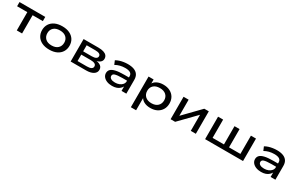

<svg xmlns="http://www.w3.org/2000/svg" viewBox="204 -1982 5590 3643"><g transform="rotate(30 2999.0 -160.5)"><path d="M232 0V-400H8V-492H572V-400H348V0Z M945 9Q851 9 783.5 -23Q716 -55 680 -113Q644 -171 644 -246Q644 -322 680 -379.5Q716 -437 783.5 -469Q851 -501 945 -501Q1039 -501 1106 -469Q1173 -437 1209 -379.5Q1245 -322 1245 -246Q1245 -171 1209 -113Q1173 -55 1106 -23Q1039 9 945 9ZM944 -82Q1032 -82 1080.5 -127.5Q1129 -173 1129 -247Q1129 -321 1080.5 -365.5Q1032 -410 945 -410Q856 -410 808 -365.5Q760 -321 760 -247Q760 -173 808 -127.5Q856 -82 944 -82Z M1412 0V-492H1737Q1804 -492 1850.5 -477.5Q1897 -463 1920.5 -434.5Q1944 -406 1944 -364Q1944 -321 1911 -291Q1878 -261 1819 -251L1821 -256Q1869 -251 1901 -235Q1933 -219 1949 -194Q1965 -169 1965 -136Q1965 -73 1907.5 -36.5Q1850 0 1750 0ZM1521 -73H1725Q1786 -73 1818 -90.5Q1850 -108 1850 -143Q1850 -179 1818 -196.5Q1786 -214 1725 -214H1521ZM1521 -286H1710Q1768 -286 1798.5 -303.5Q1829 -321 1829 -354Q1829 -387 1799 -403Q1769 -419 1710 -419H1521Z M2320 9Q2256 9 2206.5 -11Q2157 -31 2129 -66.5Q2101 -102 2101 -147Q2101 -194 2131.5 -226Q2162 -258 2232 -274.5Q2302 -291 2419 -291H2539V-220H2423Q2361 -220 2321 -215.5Q2281 -211 2257.5 -203Q2234 -195 2224.5 -181.5Q2215 -168 2215 -150Q2215 -114 2248.5 -94Q2282 -74 2339 -74Q2389 -74 2430.5 -91Q2472 -108 2496.5 -138.5Q2521 -169 2521 -207V-316Q2521 -366 2483.5 -389Q2446 -412 2373 -412Q2315 -412 2261.5 -398.5Q2208 -385 2161 -358L2126 -440Q2160 -460 2201.5 -473.5Q2243 -487 2289 -494Q2335 -501 2379 -501Q2461 -501 2517 -479.5Q2573 -458 2602.5 -414Q2632 -370 2632 -301V0H2527V-110L2535 -111Q2518 -76 2489 -48.5Q2460 -21 2418 -6Q2376 9 2320 9Z M2835 180V-492H2946V-388H2938Q2961 -441 3020 -471Q3079 -501 3158 -501Q3243 -501 3305 -469Q3367 -437 3401 -380Q3435 -323 3435 -246Q3435 -171 3401 -113.5Q3367 -56 3305.5 -23.5Q3244 9 3158 9Q3079 9 3021.5 -21Q2964 -51 2942 -102H2950V180ZM3133 -80Q3220 -80 3269 -126Q3318 -172 3318 -247Q3318 -322 3269 -366.5Q3220 -411 3133 -411Q3046 -411 2997 -366.5Q2948 -322 2948 -247Q2948 -172 2997 -126Q3046 -80 3133 -80Z M3602 0V-492H3713V-113H3688L4056 -492H4155V0H4044V-379H4070L3701 0Z M4358 0V-492H4469V-92H4718V-492H4829V-92H5078V-492H5189V0Z M5586 9Q5522 9 5472.5 -11Q5423 -31 5395 -66.5Q5367 -102 5367 -147Q5367 -194 5397.5 -226Q5428 -258 5498 -274.5Q5568 -291 5685 -291H5805V-220H5689Q5627 -220 5587 -215.5Q5547 -211 5523.5 -203Q5500 -195 5490.5 -181.5Q5481 -168 5481 -150Q5481 -114 5514.5 -94Q5548 -74 5605 -74Q5655 -74 5696.5 -91Q5738 -108 5762.5 -138.5Q5787 -169 5787 -207V-316Q5787 -366 5749.5 -389Q5712 -412 5639 -412Q5581 -412 5527.5 -398.5Q5474 -385 5427 -358L5392 -440Q5426 -460 5467.5 -473.5Q5509 -487 5555 -494Q5601 -501 5645 -501Q5727 -501 5783 -479.5Q5839 -458 5868.5 -414Q5898 -370 5898 -301V0H5793V-110L5801 -111Q5784 -76 5755 -48.5Q5726 -21 5684 -6Q5642 9 5586 9Z"/></g></svg>

Font: Nunito Sans 10pt Expanded SemiBold
Style: Regular
Weight: 600
Width: 7
Designer: Vernon Adams
Foundry: Vernon Adams
Version: Version 3.101;gftools[0.9.27]